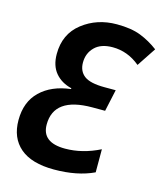

<svg xmlns="http://www.w3.org/2000/svg" viewBox="-110 -807 769 900"><g transform="rotate(15 274.5 -357.0)"><path d="M429 -28V-140Q345 -98 261 -98Q149 -98 149 -185Q149 -318 335 -318H397L420 -424H366Q296 -424 267 -446Q238 -468 238 -510Q238 -555 268 -585Q298 -615 355 -615Q428 -615 488 -565L549 -657Q508 -688 462 -706Q416 -724 346 -724Q250 -724 179.5 -669Q109 -614 109 -517Q109 -460 138 -425.5Q167 -391 217 -379L216 -375Q124 -364 70 -312Q16 -260 16 -171Q16 -85 71.5 -37.5Q127 10 236 10Q349 10 429 -28Z"/></g></svg>

Font: Noto Sans UI SemiCondensed
Style: Bold Italic
Weight: 700
Width: 4
Designer: Monotype Design Team
Foundry: Monotype Imaging Inc.
Version: 1.001